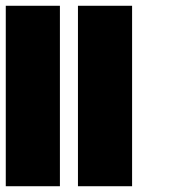

<svg xmlns="http://www.w3.org/2000/svg" viewBox="-20 -645 602 665"><path d="M250 0H437.5V-625H250ZM0 0H187.5V-625H0Z"/></svg>

Font: Faithful 32x
Style: Semibold
Weight: 400
Foundry: Faithful Resource Pack
Version: Version 1.0; January 27, 2023